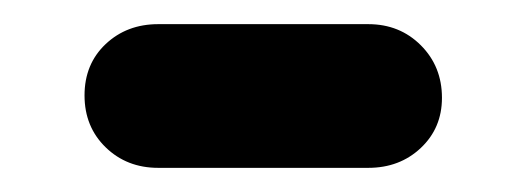

<svg xmlns="http://www.w3.org/2000/svg" viewBox="-20 -386 436 159"><path d="M285 -247H111Q85 -247 67.5 -264Q50 -281 50 -307Q50 -333 67.5 -349.5Q85 -366 111 -366H285Q311 -366 328.5 -348.5Q346 -331 346 -305Q346 -280 328.5 -263.5Q311 -247 285 -247Z"/></svg>

Font: Quicksand Variable Light
Style: Regular
Weight: 300
Designer: Andrew Paglinawan
Foundry: Andrew Paglinawan
Version: Version 3.004